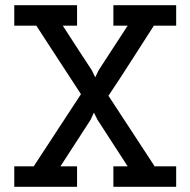

<svg xmlns="http://www.w3.org/2000/svg" viewBox="-20 -720 734 740"><path d="M277 0V-79H213Q242 -124 271 -168.5Q300 -213 329 -258L342 -286Q346 -279 349 -272Q352 -265 356 -258L472 -79H417V0H659V-79H576Q531 -148 487 -215Q443 -282 398 -351Q443 -418 486 -485.5Q529 -553 573 -621H659V-700H417V-621H472L360 -449L347 -422L334 -449Q306 -492 278 -534.5Q250 -577 222 -621H277V-700H35V-621H120L292 -357L110 -79H35V0Z"/></svg>

Font: Josefin Slab Thin
Style: Bold
Weight: 700
Version: Version 2.000